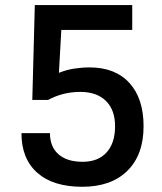

<svg xmlns="http://www.w3.org/2000/svg" viewBox="-20 -713 626 743"><path d="M298.3 9.8Q185.5 9.8 124.3 -44.4Q63 -98.6 63 -197.8H173.3Q173.3 -145 206.3 -116Q239.3 -86.9 299.8 -86.9Q359.4 -86.9 392.3 -123Q425.3 -159.2 425.3 -224.6Q425.3 -287.6 389.9 -322.5Q354.5 -357.4 290.5 -357.4Q223.6 -357.4 166 -326.2H105L114.7 -693.4H491.7V-597.2H217.3L208 -431.2Q237.3 -442.9 267.1 -447.5Q296.9 -452.1 326.7 -452.1Q425.8 -452.1 480.7 -392.1Q535.6 -332 535.6 -224.6Q535.6 -113.8 472.9 -52Q410.2 9.8 298.3 9.8Z"/></svg>

Font: Caskaydia Cove Medium
Style: Regular
Weight: 500
Monospace: yes
Designer: Aaron Bell
Foundry: Saja Typeworks
Version: Version 4.300; ttfautohint (v1.8.3)